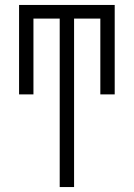

<svg xmlns="http://www.w3.org/2000/svg" viewBox="-20 -755 540 775"><path d="M221 0V-680H115V-374H57V-735H443V-374H385V-680H279V0Z"/></svg>

Font: Iosevka Fixed Light
Style: Regular
Weight: 300
Monospace: yes
Designer: Belleve Invis
Foundry: Belleve Invis
Version: Version 32.3.0